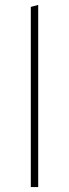

<svg xmlns="http://www.w3.org/2000/svg" viewBox="-20 -759 280 779"><path d="M105 0Q105 -56.5 105 -108.5Q105 -160.5 105 -221V-494Q105 -558 105 -617.5Q105 -677 105 -731L135 -739Q135 -677.5 135 -617.8Q135 -558 135 -494V-221Q135 -160.5 135 -108.5Q135 -56.5 135 0Z"/></svg>

Font: Commissioner Thin
Style: Regular
Weight: 100
Designer: Kostas Bartsokas
Foundry: Kostas Bartsokas
Version: Version 1.001;gftools[0.9.23]